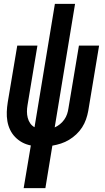

<svg xmlns="http://www.w3.org/2000/svg" viewBox="-20 -755 540 990"><path d="M102 215 139 -5Q114 -10 94 -21Q74 -32 58 -48.5Q42 -65 32 -86Q22 -107 18 -130.5Q14 -154 15 -178.5Q16 -203 20 -228L69 -520H173L122 -213Q119 -196 119 -179.5Q119 -163 123 -147.5Q127 -132 135.5 -119.5Q144 -107 158 -99L263 -735H367L262 -98Q276 -104 289 -114.5Q302 -125 311.5 -138.5Q321 -152 326 -167Q331 -182 333 -197L387 -520H491L435 -183Q431 -161 423.5 -139.5Q416 -118 403.5 -98.5Q391 -79 373.5 -62.5Q356 -46 336 -34Q316 -22 294.5 -15Q273 -8 250 -4L214 215Z"/></svg>

Font: Iosevka SS18
Style: Bold Italic
Weight: 700
Italic angle: -9°
Monospace: yes
Designer: Belleve Invis
Foundry: Belleve Invis
Version: Version 25.1.1; ttfautohint (v1.8.4)